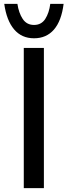

<svg xmlns="http://www.w3.org/2000/svg" viewBox="-20 -973 350 993"><path d="M103 -725H207V0H103ZM156 -775Q92 -775 53 -821Q14 -867 2 -953H70Q77 -906 97.5 -875Q118 -844 156 -844Q194 -844 214 -875Q234 -906 240 -953H309Q298 -865 259 -820Q220 -775 156 -775Z"/></svg>

Font: Reem Kufi Fun
Style: Regular
Weight: 400
Designer: Khaled Hosny
Version: Version 1.005